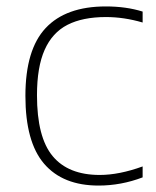

<svg xmlns="http://www.w3.org/2000/svg" viewBox="-20 -568 484 597"><path d="M59 -270Q59 -413.5 122 -480.8Q185 -548 309 -548Q372.5 -548 423.5 -532V-498Q365.5 -515 309.5 -515Q237 -515 189.8 -490.8Q142.5 -466.5 118.8 -413Q95 -359.5 95 -272Q95 -141 143.8 -82.5Q192.5 -24 290 -24Q350.5 -24 423.5 -50.5V-16.5Q356.5 9 286.5 9Q175.5 9 117.2 -58.8Q59 -126.5 59 -270Z"/></svg>

Font: Encode Sans Semi Expanded Thin
Style: Regular
Weight: 250
Width: 6
Designer: Multiple Designers
Foundry: Impallari Type
Version: Version 2.000